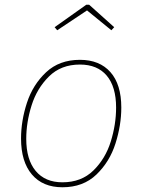

<svg xmlns="http://www.w3.org/2000/svg" viewBox="-20 -782 601 812"><path d="M69 -196Q69 -271 94 -347.5Q119 -424 175 -476.5Q231 -529 318 -529Q401 -529 447 -477Q493 -425 493 -327Q493 -253 468.5 -175.5Q444 -98 388 -44Q332 10 244 10Q161 10 115 -44Q69 -98 69 -196ZM471 -327Q471 -415 431.5 -462Q392 -509 318 -509Q238 -509 187 -458.5Q136 -408 113.5 -336Q91 -264 91 -195Q91 -107 131 -59Q171 -11 244 -11Q324 -11 375 -61Q426 -111 448.5 -183.5Q471 -256 471 -327ZM222 -654 211 -667 345 -762H357L463 -667L451 -654L348 -738Z"/></svg>

Font: Fira Sans Thin
Style: Italic
Weight: 250
Italic angle: -8°
Designer: Carrois Corporate & Edenspiekermann AG
Foundry: Carrois Corporate GbR & Edenspiekermann AG
Version: Version 4.203